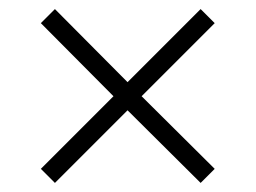

<svg xmlns="http://www.w3.org/2000/svg" viewBox="-20 -530 563 423"><path d="M101 -510 261 -349 422 -510 453 -479 292 -318 453 -158 422 -127 261 -287 101 -127 70 -158 230 -318 70 -479Z"/></svg>

Font: Julius Sans One
Style: Regular
Weight: 400
Designer: Luciano Vergara
Foundry: LatinoType
Version: Version 1.001